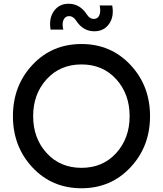

<svg xmlns="http://www.w3.org/2000/svg" viewBox="-20 -995 870 1025"><path d="M483 -828Q424 -828 387 -884Q371 -909 349 -909Q328 -909 319 -888.5Q310 -868 318 -837H250Q240 -897 268 -936Q296 -975 346 -975Q406 -975 443 -919Q458 -894 481 -894Q502 -894 510.5 -914Q519 -934 512 -966H579Q590 -907 562.5 -867.5Q535 -828 483 -828ZM415 10Q257 10 153 -101.5Q49 -213 49 -375Q49 -537 153 -648.5Q257 -760 415 -760Q572 -760 676.5 -648.5Q781 -537 781 -375Q781 -213 676.5 -101.5Q572 10 415 10ZM229 -178Q301 -99 415 -99Q529 -99 600.5 -178Q672 -257 672 -375Q672 -493 600.5 -572Q529 -651 415 -651Q301 -651 229 -572Q157 -493 157 -375Q157 -257 229 -178Z"/></svg>

Font: Orkney Medium
Style: Regular
Weight: 500
Designer: Samuel Oakes and Alfredo Marco Pradil
Foundry: Alfredo Marco Pradil
Version: 1.0; ttfautohint (v1.5)